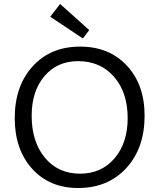

<svg xmlns="http://www.w3.org/2000/svg" viewBox="-20 -937 800 964"><path d="M396 -744 232 -853 282 -917 428 -786ZM372 7Q229 7 141.5 -89.5Q54 -186 54 -344Q54 -505 144 -604Q234 -703 382 -703Q528 -703 617 -607.5Q706 -512 706 -356Q706 -193 614 -93Q522 7 372 7ZM382 -65Q489 -65 555 -142Q621 -219 621 -344Q621 -473 552.5 -551.5Q484 -630 372 -630Q267 -630 203 -554.5Q139 -479 139 -356Q139 -225 205.5 -145Q272 -65 382 -65Z"/></svg>

Font: Cantarell
Style: Regular
Weight: 400
Designer: Dave Crossland, Nikolaus Waxweiler, Florian Fecher, Jacques Le Bailly, Eben Sorkin, Alexei Vanyashin, Alexios Zavras, Em
Version: Version 0.303